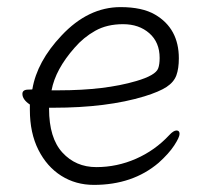

<svg xmlns="http://www.w3.org/2000/svg" viewBox="-20 -504 583 540"><path d="M244 16Q193 16 152.5 -9.5Q112 -35 88 -82.5Q64 -130 64 -195V-210Q43 -224 43 -240Q43 -252 60 -252Q71 -252 71 -253Q84 -331 153 -404Q228 -484 319 -484Q380 -484 416 -463Q483 -424 483 -340Q483 -311 476 -292Q469 -273 448.5 -259.5Q428 -246 386 -233Q281 -201 130 -201H118V-198Q118 -116 155.5 -75Q193 -34 251 -34Q309 -34 362.5 -57.5Q416 -81 456 -124Q468 -137 476.5 -137Q485 -137 485 -127.5Q485 -118 470 -95Q455 -72 426 -46Q353 16 244 16ZM125 -250H146Q275 -250 363 -276Q418 -292 425 -312Q429 -323 429 -341Q429 -385 400 -410.5Q371 -436 326 -436Q281 -436 248 -417.5Q215 -399 190 -370Q136 -309 125 -250Z"/></svg>

Font: LXGW WenKai TC Light
Style: Regular
Weight: 300
Designer: LXGW / Fontworks Inc.
Foundry: LXGW / Fontworks Inc.
Version: Version 1.330